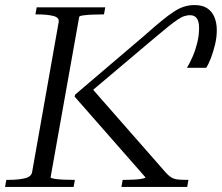

<svg xmlns="http://www.w3.org/2000/svg" viewBox="-32 -739 877 759"><path d="M-12 0 -7 -28H3Q39 -28 65.5 -34Q92 -40 95 -59L200 -652Q203 -670 178.5 -676Q154 -682 118 -682H108L113 -710H384L379 -682H369Q350 -682 329.5 -681Q309 -680 295.5 -678Q282 -676 281 -672L168 -38Q168 -35 181.5 -32.5Q195 -30 215 -29Q235 -28 254 -28H264L259 0ZM322 -372 324 -398 624 -56Q634 -45 644 -38.5Q654 -32 667.5 -30Q681 -28 703 -28H713L708 0H448L453 -28H465Q481 -28 499 -29Q517 -30 530 -32.5Q543 -35 543 -38L263 -357L265 -365L542 -601Q579 -634 606.5 -656.5Q634 -679 655.5 -693Q677 -707 696.5 -713Q716 -719 737 -719Q768 -719 787 -706.5Q806 -694 815.5 -671.5Q825 -649 825 -620Q825 -591 818 -562.5Q811 -534 802 -510Q793 -486 783 -471H707Q718 -489 729 -514Q740 -539 747.5 -568.5Q755 -598 755 -629Q755 -654 746 -666.5Q737 -679 719 -679Q709 -679 697.5 -675.5Q686 -672 671 -662Q656 -652 634 -634.5Q612 -617 579 -589Z"/></svg>

Font: Roboto Serif 120pt Expanded Light
Style: Italic
Weight: 300
Width: 7
Italic angle: -10°
Designer: Greg Gazdowicz
Foundry: Commercial Type
Version: Version 1.008